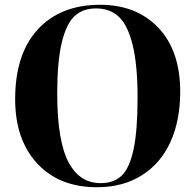

<svg xmlns="http://www.w3.org/2000/svg" viewBox="-20 -764 812 798"><path d="M382.8 14.2Q226.1 14.2 134.5 -84.7Q43 -183.6 43 -352.1Q43 -539.6 137.2 -641.8Q231.4 -744.1 396 -744.1Q547.9 -744.1 638.4 -648.4Q729 -552.7 729 -382.8Q729 -263.7 688.7 -174.6Q648.4 -85.4 569.8 -35.6Q491.2 14.2 382.8 14.2ZM398.9 -2.9Q454.1 -2.9 486.6 -34.9Q519 -66.9 535.4 -144.8Q551.8 -222.7 551.8 -357.9Q551.8 -493.2 531.5 -576.2Q511.2 -659.2 474.1 -694.1Q437 -729 378.9 -729Q324.2 -729 289.8 -697Q255.4 -665 236.6 -586.2Q217.8 -507.3 217.8 -376Q217.8 -274.9 230.2 -202.1Q242.7 -129.4 266.8 -86.2Q291 -43 323.5 -22.9Q356 -2.9 398.9 -2.9Z"/></svg>

Font: Display Regular
Style: Bold
Weight: 700
Designer: Latin by Veronika Burian and Jose Scaglione. Greek by Irene Vlachou. Cyrillic by Vera Evstafieva.
Foundry: TypeTogether
Version: Version 3.002